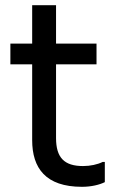

<svg xmlns="http://www.w3.org/2000/svg" viewBox="-20 -712 444 740"><path d="M376 -88C356 -78 328 -72 300 -72C228 -72 196 -104 196 -180V-464H352V-544H196V-692H104V-544H20V-464H104V-172C104 -64 156 8 296 8C332 8 364 0 384 -10V-88Z"/></svg>

Font: Kufam Arabic Latin Roman Normal
Style: Regular
Weight: 400
Designer: Wael Morcos & Artur Schmal
Version: Version 1.200;PS 001.200;hotconv 1.0.88;makeotf.lib2.5.64775